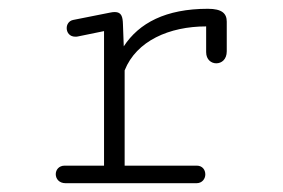

<svg xmlns="http://www.w3.org/2000/svg" viewBox="-20 -417 645 437"><path d="M449.2 -356.9V-298.3C449.2 -281.2 460.9 -272.9 472.2 -272.9C484.4 -272.9 496.1 -281.7 496.1 -300.3V-367.7C496.1 -386.2 485.4 -397 453.1 -397C357.4 -397 296.4 -364.7 261.7 -311.5L259.8 -362.3C259.3 -378.4 256.8 -389.6 241.2 -389.6C238.3 -389.6 234.4 -389.2 230 -388.2L146.5 -371.6C136.7 -369.6 131.8 -361.3 131.8 -353C131.8 -343.3 138.2 -333.5 151.4 -333.5C153.3 -333.5 155.3 -333.5 157.2 -334L216.8 -346.2V-40H127.4C113.8 -40 106.9 -30.3 106.9 -20.5C106.9 -10.3 114.3 0 129.4 0H427.2C440.4 0 447.3 -10.3 447.3 -20C447.3 -30.3 440.9 -40 427.7 -40H263.7V-256.8C290.5 -324.2 365.7 -356.9 449.2 -356.9Z"/></svg>

Font: Cutive Mono
Style: Regular
Weight: 400
Monospace: yes
Designer: Vernon Adams
Foundry: Vernon Adams
Version: Version 1.002